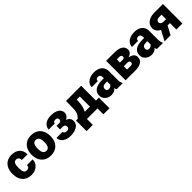

<svg xmlns="http://www.w3.org/2000/svg" viewBox="374 -2030 3682 3682"><g transform="rotate(-45 2214.5 -189.0)"><path d="M269.5 -117.2Q304.2 -117.2 323.2 -136Q342.3 -154.8 341.8 -188.5H496.1Q496.1 -101.6 433.8 -45.9Q371.6 9.8 273.4 9.8Q158.2 9.8 91.8 -62.5Q25.4 -134.8 25.4 -262.7V-269.5Q25.4 -349.6 54.9 -410.9Q84.5 -472.2 140.1 -505.1Q195.8 -538.1 272 -538.1Q375 -538.1 435.5 -481Q496.1 -423.8 496.1 -326.2H341.8Q341.8 -367.2 321.8 -389.2Q301.8 -411.1 268.1 -411.1Q204.1 -411.1 193.4 -329.6Q189.9 -303.7 189.9 -258.3Q189.9 -178.7 209 -147.9Q228 -117.2 269.5 -117.2Z M544.9 -269Q544.9 -348.1 575.7 -409.9Q606.4 -471.7 664.1 -504.9Q721.7 -538.1 799.3 -538.1Q918 -538.1 986.3 -464.6Q1054.7 -391.1 1054.7 -264.6V-258.8Q1054.7 -135.3 986.1 -62.7Q917.5 9.8 800.3 9.8Q687.5 9.8 619.1 -57.9Q550.8 -125.5 545.4 -241.2ZM709.5 -258.8Q709.5 -185.5 732.4 -151.4Q755.4 -117.2 800.3 -117.2Q888.2 -117.2 890.1 -252.4V-269Q890.1 -411.1 799.3 -411.1Q716.8 -411.1 710 -288.6Z M1400.9 -368.7Q1400.9 -420.4 1346.2 -420.4Q1283.2 -420.4 1283.2 -375H1118.7Q1118.7 -446.8 1179 -492.2Q1239.3 -537.6 1335.4 -537.6Q1442.4 -537.6 1503.9 -497.3Q1565.4 -457 1565.4 -383.8Q1565.4 -348.6 1544.2 -319.1Q1522.9 -289.6 1484.4 -272Q1574.7 -240.2 1574.7 -149.4Q1574.7 -77.1 1509.5 -33.7Q1444.3 9.8 1335.4 9.8Q1236.3 9.8 1173.3 -35.4Q1110.4 -80.6 1110.4 -156.2H1274.9Q1274.9 -136.2 1291.5 -121.8Q1308.1 -107.4 1346.7 -107.4Q1377.9 -107.4 1394.3 -122.6Q1410.6 -137.7 1410.6 -164.1Q1410.6 -220.7 1347.7 -222.7H1273.9V-318.4H1340.8Q1400.9 -318.4 1400.9 -368.7Z M1658.2 -127Q1697.8 -166.5 1715.6 -205.6Q1733.4 -244.6 1736.3 -296.4L1737.8 -332.5L1740.7 -528.3H2152.3V-127H2231.4V160.2H2066.4V0H1780.3V160.2H1611.3L1610.8 -127ZM1847.7 -127H1988.3V-401.4H1903.8L1903.3 -357.9Q1899.9 -215.3 1847.7 -127Z M2585 0Q2576.2 -16.1 2569.3 -47.4Q2523.9 9.8 2442.4 9.8Q2367.7 9.8 2315.4 -35.4Q2263.2 -80.6 2263.2 -148.9Q2263.2 -234.9 2326.7 -278.8Q2390.1 -322.8 2511.2 -322.8H2562V-350.6Q2562 -423.3 2499 -423.3Q2440.4 -423.3 2440.4 -365.7H2275.9Q2275.9 -442.4 2341.1 -490.2Q2406.2 -538.1 2507.3 -538.1Q2608.4 -538.1 2667 -488.8Q2725.6 -439.5 2727.1 -353.5V-119.6Q2728 -46.9 2749.5 -8.3V0ZM2481.9 -107.4Q2512.7 -107.4 2533 -120.6Q2553.2 -133.8 2562 -150.4V-234.9H2514.2Q2428.2 -234.9 2428.2 -157.7Q2428.2 -135.3 2443.4 -121.3Q2458.5 -107.4 2481.9 -107.4Z M2829.1 0V-528.3H3055.7Q3164.6 -528.3 3222.4 -490.2Q3280.3 -452.1 3280.3 -380.4Q3280.3 -343.8 3254.9 -314.7Q3229.5 -285.6 3180.7 -270Q3243.7 -259.3 3277.8 -228.3Q3312 -197.3 3312 -150.9Q3312 -76.2 3255.6 -38.3Q3199.2 -0.5 3093.3 0ZM2994.1 -215.3V-126H3090.3Q3121.1 -126 3134.3 -136.7Q3147.5 -147.5 3147.5 -169.4Q3147.5 -213.4 3096.7 -215.3ZM2994.1 -316.9H3062Q3091.8 -316.9 3103.8 -326.9Q3115.7 -336.9 3115.7 -356.4Q3115.7 -381.8 3101.1 -392.1Q3086.4 -402.3 3055.7 -402.3H2994.1Z M3677.2 0Q3668.5 -16.1 3661.6 -47.4Q3616.2 9.8 3534.7 9.8Q3460 9.8 3407.7 -35.4Q3355.5 -80.6 3355.5 -148.9Q3355.5 -234.9 3418.9 -278.8Q3482.4 -322.8 3603.5 -322.8H3654.3V-350.6Q3654.3 -423.3 3591.3 -423.3Q3532.7 -423.3 3532.7 -365.7H3368.2Q3368.2 -442.4 3433.3 -490.2Q3498.5 -538.1 3599.6 -538.1Q3700.7 -538.1 3759.3 -488.8Q3817.9 -439.5 3819.3 -353.5V-119.6Q3820.3 -46.9 3841.8 -8.3V0ZM3574.2 -107.4Q3605 -107.4 3625.2 -120.6Q3645.5 -133.8 3654.3 -150.4V-234.9H3606.4Q3520.5 -234.9 3520.5 -157.7Q3520.5 -135.3 3535.6 -121.3Q3550.8 -107.4 3574.2 -107.4Z M4370.1 -528.3V0H4206.1V-174.8H4142.6L4049.3 0H3885.3L3993.7 -202.6Q3946.3 -225.1 3920.7 -262.2Q3895 -299.3 3895 -346.2Q3895 -426.8 3959.5 -476.8Q4023.9 -526.9 4127.4 -528.3ZM4059.6 -340.3Q4059.6 -316.4 4079.3 -299.1Q4099.1 -281.7 4130.4 -280.8H4206.1V-402.3H4132.8Q4100.6 -402.3 4080.1 -384.3Q4059.6 -366.2 4059.6 -340.3Z"/></g></svg>

Font: Sadagaat-English
Style: Regular
Weight: 900
Designer: Ahmed alsheikh
Foundry: Ahmed alsheikh Design
Version: Version 2.137;January 17, 2018;FontCreator 11.0.0.2408 64-bi